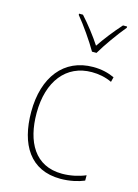

<svg xmlns="http://www.w3.org/2000/svg" viewBox="-117 -828 649 903"><g transform="rotate(15 207.0 -376.5)"><path d="M258 -606H280C305 -649 352 -715 387 -757V-763H367C331 -723 296 -678 269 -638C243 -678 205 -727 172 -763H153V-757C185 -719 233 -650 258 -606ZM269 10C314 10 356 0 384 -12V-38C351 -24 310 -15 270 -15C137 -15 81 -121 81 -260C81 -416 159 -513 283 -513C316 -513 349 -507 381 -492L387 -516C356 -530 323 -538 283 -538C141 -538 55 -429 55 -259C55 -101 121 10 269 10Z"/></g></svg>

Font: Noto Sans Georgian SemiCondensed Thin
Style: Regular
Weight: 100
Width: 4
Designer: Monotype Design Team, Akaki Razmadze
Foundry: Google LLC
Version: Version 2.005